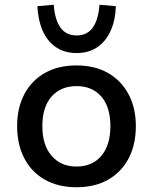

<svg xmlns="http://www.w3.org/2000/svg" viewBox="-20 -778 643 807"><path d="M302 9Q225 9 169 -22.5Q113 -54 82.5 -112Q52 -170 52 -248Q52 -325 82.5 -382.5Q113 -440 169 -471.5Q225 -503 301 -503Q378 -503 433.5 -471.5Q489 -440 520 -382.5Q551 -325 551 -248Q551 -170 520.5 -112Q490 -54 434 -22.5Q378 9 302 9ZM301 -78Q368 -78 406 -123Q444 -168 444 -248Q444 -328 406 -372Q368 -416 302 -416Q235 -416 196.5 -372Q158 -328 158 -248Q158 -168 197 -123Q236 -78 301 -78ZM302 -555Q252 -555 215.5 -579.5Q179 -604 159.5 -648.5Q140 -693 137 -752L206 -758Q210 -697 233.5 -663Q257 -629 302 -629Q347 -629 370.5 -663Q394 -697 398 -758L467 -752Q465 -693 445 -648.5Q425 -604 389 -579.5Q353 -555 302 -555Z"/></svg>

Font: Nunito Sans 9pt SemiBold
Style: Regular
Weight: 600
Version: Version 3.101;gftools[0.9.27]